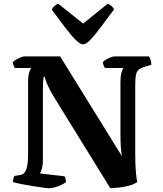

<svg xmlns="http://www.w3.org/2000/svg" viewBox="-20 -1005 869 1025"><path d="M242 0Q233 0 208.5 -3.5Q184 -7 153 -12Q122 -17 93.5 -22.5Q65 -28 49 -33Q49 -42 51.5 -51.5Q54 -61 58 -66L85 -70Q102 -72 111.5 -84.5Q121 -97 125.5 -121Q130 -145 130 -182V-567Q130 -601 136 -619.5Q142 -638 147 -642H60Q56 -646 52.5 -654.5Q49 -663 48 -673Q54 -680 66.5 -687Q79 -694 91.5 -699Q104 -704 110 -704H301L631 -171Q627 -192 625 -220.5Q623 -249 623 -302V-564Q623 -598 628.5 -618Q634 -638 640 -642H540Q538 -646 534 -654Q530 -662 529 -673Q534 -680 546.5 -687Q559 -694 572 -699Q585 -704 590 -704H775Q780 -698 784 -686Q788 -674 788 -659L751 -648Q732 -642 721.5 -634Q711 -626 706.5 -608Q702 -590 702 -555V-181Q702 -125 705.5 -85.5Q709 -46 713 -34Q698 -22 671.5 -14.5Q645 -7 617 -4Q589 -1 569 0L267 -489Q243 -529 231.5 -556.5Q220 -584 219 -595H213Q212 -589 210.5 -573Q209 -557 209 -525V-146Q209 -125 204 -106Q199 -87 193 -79L324 -64Q326 -62 329 -53Q332 -44 332 -33Q321 -24 304.5 -16.5Q288 -9 271 -4.5Q254 0 242 0ZM423 -768Q408 -768 383 -793Q358 -818 326 -860.5Q294 -903 256 -954Q261 -964 270.5 -973Q280 -982 291 -985L424 -879L555 -985Q565 -982 575 -973Q585 -964 589 -955Q550 -903 518.5 -860.5Q487 -818 463 -793Q439 -768 423 -768Z"/></svg>

Font: Texturina Medium 12pt
Style: Bold
Weight: 700
Version: Version 1.002